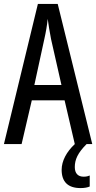

<svg xmlns="http://www.w3.org/2000/svg" viewBox="-20 -734 490 978"><path d="M361 0C319 39 294 86 294 131C294 192 326 224 390 224C410 224 426 221 437 216V160C430 163 421 166 406 166C377 166 361 149 361 117C361 79 376 45 421 0H450L274 -714H173L0 0H90L142 -223H309ZM240 -535 293 -301H155L206 -536C214 -571 220 -607 223 -638C227 -607 233 -572 240 -535Z"/></svg>

Font: Noto Sans Sinhala UI ExtraCondensed
Style: Regular
Weight: 400
Width: 2
Designer: Jelle Bosma - Monotype Design Team
Foundry: Monotype Imaging Inc.
Version: Version 2.006